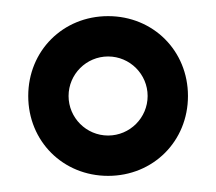

<svg xmlns="http://www.w3.org/2000/svg" viewBox="-20 -728 268 238"><path d="M15 -609C15 -553 58 -510 114 -510C170 -510 213 -553 213 -609C213 -665 170 -708 114 -708C58 -708 15 -665 15 -609ZM65 -609C65 -636 87 -658 114 -658C141 -658 163 -636 163 -609C163 -582 141 -560 114 -560C87 -560 65 -582 65 -609Z"/></svg>

Font: Bebas Neue
Style: Bold
Weight: 700
Designer: Ryoichi Tsunekawa
Foundry: Ryoichi Tsunekawa
Version: Version 1.300